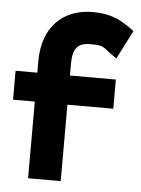

<svg xmlns="http://www.w3.org/2000/svg" viewBox="-49 -682 528 721"><g transform="rotate(5 215.0 -321.5)"><path d="M2 -289H84V0H207V-288H380V-398H207V-441C207 -499 224 -522 273 -522C325 -522 320 -516 351 -494L375 -477L430 -585L412 -598C378 -621 343 -643 273 -643C158 -643 86 -569 84 -447V-398H2Z"/></g></svg>

Font: Charger Pro
Style: UltraNar
Weight: 900
Designer: Jasper
Foundry: Cannot Into Space Fonts
Version: Version 1.09